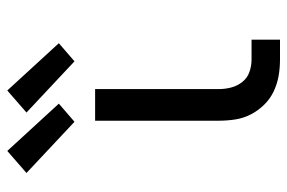

<svg xmlns="http://www.w3.org/2000/svg" viewBox="-154 -654 807 540"><g transform="rotate(-90 250.0 -383.5)"><path d="M409 0H353Q329 0 306.5 -4Q284 -8 263 -18Q242 -28 225.5 -45Q209 -62 198.5 -82.5Q188 -103 184.5 -126Q181 -149 181 -172V-520H270V-172Q270 -154 274.5 -137Q279 -120 290 -106Q301 -92 318 -86Q335 -80 353 -80H409ZM348 -578 204 -713 266 -767 399 -622ZM178 -578 34 -713 96 -767 229 -622Z"/></g></svg>

Font: Iosevka Bendy Medium
Style: Regular
Weight: 500
Monospace: yes
Designer: Belleve Invis
Foundry: Belleve Invis
Version: Version 30.1.2